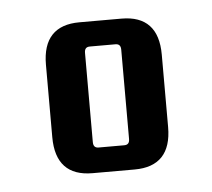

<svg xmlns="http://www.w3.org/2000/svg" viewBox="-32 -687 355 322"><g transform="rotate(-5 145.5 -526.0)"><path d="M112 -653C71 -653 50 -631 50 -587V-465C50 -421 71 -399 112 -399H183C224 -399 245 -421 245 -465V-587C245 -631 224 -653 183 -653ZM178 -451C178 -444 175 -441 169 -441H126C120 -441 117 -444 117 -451V-601C117 -608 120 -611 126 -611H169C175 -611 178 -608 178 -601Z"/></g></svg>

Font: sklik
Style: Regular
Weight: 400
Designer: Joe Prince
Foundry: Joe Prince
Version: Version 1.001